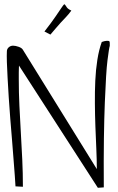

<svg xmlns="http://www.w3.org/2000/svg" viewBox="-20 -893 561 913"><path d="M70.3 -581.1Q70.3 -578.1 69.8 -568.4Q69.3 -558.6 69.3 -548.3Q69.3 -538.1 69.3 -528.8Q69.3 -519.5 69.3 -516.6Q69.3 -453.1 72.3 -389.6Q75.2 -326.2 79.1 -262.2Q83 -198.2 85.9 -133.8Q88.9 -69.3 88.9 -4.9L53.7 -6.8Q52.7 -25.4 50.3 -58.6Q47.9 -91.8 44.4 -135.3Q41 -178.7 37.1 -228.5Q33.2 -278.3 28.8 -329.6Q24.4 -380.9 21.5 -430.7Q18.6 -480.5 16.1 -522.9Q13.7 -565.4 12.7 -598.1Q11.7 -630.9 12.7 -648.4Q12.7 -660.2 21.5 -668Q30.3 -675.8 42 -675.8Q53.7 -675.8 68.8 -670.4Q84 -665 88.9 -656.2L440.4 -88.9Q440.4 -133.8 438 -185.5Q435.5 -237.3 433.6 -292Q431.6 -346.7 431.2 -401.9Q430.7 -457 433.1 -509.3Q435.5 -561.5 442.9 -608.4Q450.2 -655.3 463.9 -693.4Q477.5 -698.2 485.4 -698.7Q493.2 -699.2 497.1 -698.2Q501 -697.3 501.5 -693.4Q502 -689.5 502 -685.5Q502 -683.6 502 -679.7Q502 -675.8 502 -674.8Q500 -668.9 497.6 -653.3Q495.1 -637.7 491.2 -606.9Q487.3 -576.2 484.4 -527.3Q481.4 -478.5 478.5 -406.2Q475.6 -334 474.1 -234.4Q472.7 -134.8 473.6 -2L445.3 0ZM319.3 -842.8Q306.6 -825.2 293.9 -812Q281.2 -798.8 269 -785.6Q256.8 -772.5 245.1 -758.3Q233.4 -744.1 219.7 -728.5L191.4 -743.2Q225.6 -787.1 244.1 -814.5Q262.7 -841.8 272 -855.5Q281.2 -869.1 284.2 -871.6Q287.1 -874 289.6 -870.1Q292 -866.2 297.9 -857.9Q303.7 -849.6 319.3 -842.8Z"/></svg>

Font: Annie Use Your Telescope
Style: Regular
Weight: 400
Version: Version 1.003 2001